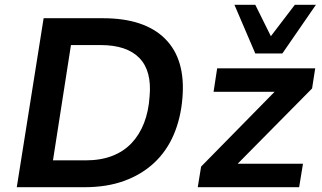

<svg xmlns="http://www.w3.org/2000/svg" viewBox="-20 -781 1344 801"><path d="M50 0 162 -705H409Q583 -705 669 -619Q755 -533 741 -371Q734 -287 704.5 -218.5Q675 -150 623 -101.5Q571 -53 498.5 -26.5Q426 0 332 0ZM201 -112H337Q400 -112 448 -130.5Q496 -149 529 -184Q562 -219 581 -268Q600 -317 604 -378Q614 -485 561.5 -539Q509 -593 400 -593H276ZM805 0 819 -86 1156 -429 1154 -398H871L886 -496H1295L1282 -412L940 -66L942 -98H1244L1228 0ZM1045 -558 958 -761H1045L1110 -630L1210 -761H1298L1158 -558Z"/></svg>

Font: Nunito Sans 9pt
Style: Bold Italic
Weight: 700
Italic angle: -9°
Version: Version 3.101;gftools[0.9.27]